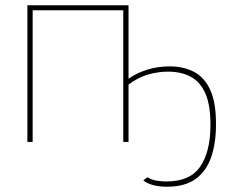

<svg xmlns="http://www.w3.org/2000/svg" viewBox="-20 -539 880 729"><path d="M613 170Q587 170 564 164.5Q541 159 524 146L540 134Q556 144 575 147Q594 150 612 150Q701 150 739.5 94.5Q778 39 779 -58Q780 -137 760.5 -182.5Q741 -228 704.5 -247.5Q668 -267 618 -267Q580 -267 542 -256Q504 -245 468 -218V0H448V-500H104V0H84V-519H468V-240Q495 -260 536 -273.5Q577 -287 624 -287Q677 -287 717 -266Q757 -245 779 -196Q801 -147 800 -63Q800 4 782 57Q764 110 723.5 140Q683 170 613 170Z"/></svg>

Font: Raleway Thin
Style: Regular
Weight: 100
Designer: Matt McInerney, Pablo Impallari, Rodrigo Fuenzalida
Foundry: Matt McInerney, Pablo Impallari, Rodrigo Fuenzalida
Version: Version 4.026